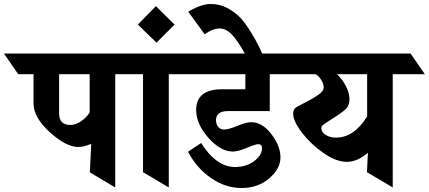

<svg xmlns="http://www.w3.org/2000/svg" viewBox="-112 -945 2162 968"><path d="M469 -571V0L341 -76L348 -220Q310 -204 283 -204Q221 -204 139 -278.5Q57 -353 57 -424V-571H-20L-92 -675H559L631 -571ZM242 -315Q270 -315 296 -333Q322 -351 340 -377V-571H186V-374Q186 -315 242 -315Z M739 -571V0L609 -77V-571H515L462 -675H829L882 -571Z M583 -821 674 -914 768 -821 677 -730Z M1073 -103Q1129 -103 1169 -132.5Q1209 -162 1209 -199Q1209 -218 1190 -218Q1175 -218 1132 -199.5Q1089 -181 1062 -181Q1000 -181 938.5 -250.5Q877 -320 877 -390Q877 -495 1008 -495H1125V-571H793L721 -675H1352L1424 -571H1248V-385H1038Q977 -385 977 -339Q977 -320 987.5 -306Q998 -292 1019 -292Q1040 -292 1085 -310.5Q1130 -329 1155 -329Q1210 -329 1256 -269Q1302 -209 1302 -151.5Q1302 -94 1245 -45.5Q1188 3 1106 3Q1024 3 951 -48Q878 -99 836 -180L902 -224Q979 -103 1073 -103Z M837 -886Q903 -925 949.5 -925Q996 -925 1034 -904.5Q1072 -884 1097 -858.5Q1122 -833 1151.5 -785Q1181 -737 1194 -709.5Q1207 -682 1231 -630L1165 -596Q1107 -710 1070.5 -755.5Q1034 -801 997.5 -801.5Q961 -802 920 -772Z M1868 -571V0L1738 -77L1743 -175Q1690 -129 1636.5 -129Q1583 -129 1519 -173.5Q1455 -218 1410.5 -276Q1366 -334 1366 -373Q1366 -397 1386 -407Q1472 -451 1496 -469Q1520 -487 1520 -504Q1520 -521 1508 -541.5Q1496 -562 1479 -571H1312L1240 -675H1958L2030 -571ZM1581 -251Q1673 -251 1739 -358V-571H1587Q1612 -548 1631 -512.5Q1650 -477 1650 -445.5Q1650 -414 1632.5 -396.5Q1615 -379 1567.5 -349Q1520 -319 1514 -313Q1508 -307 1508 -300Q1508 -278 1530.5 -264.5Q1553 -251 1581 -251Z"/></svg>

Font: Halant
Style: Bold
Weight: 700
Designer: Hitesh Malaviya (Devanagari), Satya Rajpurohit (Latin)
Foundry: Indian Type Foundry
Version: Version 1.101;PS 1.0;hotconv 1.0.78;makeotf.lib2.5.61930; tt